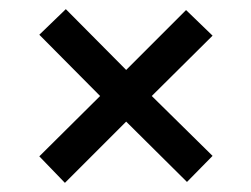

<svg xmlns="http://www.w3.org/2000/svg" viewBox="-20 -513 550 420"><path d="M122 -113 66 -171 199 -303 66 -437 124 -493 256 -360 387 -491 445 -435 312 -303 445 -172 389 -115 256 -247Z"/></svg>

Font: Manuale
Style: Bold
Weight: 700
Version: Version 1.002